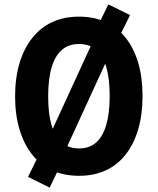

<svg xmlns="http://www.w3.org/2000/svg" viewBox="-20 -792 721 877"><path d="M341 11Q272 11 218.5 -13.5Q165 -38 127.5 -85Q90 -132 69.5 -199.5Q49 -267 49 -352Q49 -437 69.5 -504.5Q90 -572 128 -619.5Q166 -667 219.5 -691.5Q273 -716 341 -716Q409 -716 462.5 -691.5Q516 -667 553.5 -620Q591 -573 611 -506Q631 -439 631 -353Q631 -268 611 -200.5Q591 -133 553.5 -85.5Q516 -38 462.5 -13.5Q409 11 341 11ZM341 -114Q388 -114 418.5 -140.5Q449 -167 465 -220.5Q481 -274 481 -353Q481 -433 465.5 -486Q450 -539 419 -565Q388 -591 341 -591Q294 -591 263 -564.5Q232 -538 216 -485Q200 -432 200 -352Q200 -273 215.5 -220Q231 -167 262.5 -140.5Q294 -114 341 -114ZM207 65 108 16 166 -102 205 -169 402 -598 418 -656 475 -772 574 -723 516 -606 478 -539 281 -110 263 -51Z"/></svg>

Font: Nunito Sans 10pt Condensed ExtraBold
Style: Regular
Weight: 800
Width: 3
Designer: Vernon Adams
Foundry: Vernon Adams
Version: Version 3.101;gftools[0.9.27]